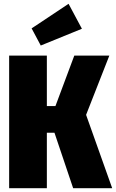

<svg xmlns="http://www.w3.org/2000/svg" viewBox="-20 -988 609 1008"><path d="M554 -696 432 -385 569 0H364L266 -291H226V0H28V-696H226V-431H271L370 -696ZM340 -968 410 -837 194 -749 146 -839Z"/></svg>

Font: Fira Sans Extra Condensed Black
Style: Regular
Weight: 900
Width: 1
Designer: Carrois Corporate & Edenspiekermann AG
Foundry: Carrois Corporate GbR & Edenspiekermann AG
Version: Version 4.203